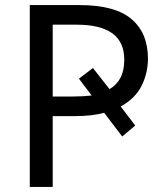

<svg xmlns="http://www.w3.org/2000/svg" viewBox="-20 -734 653 754"><path d="M561 -504Q561 -447 536 -397Q511 -347 454 -316L511 -241L460 -198L389 -291Q341 -278 274 -278H187V0H97V-714H293Q432 -714 496.5 -659Q561 -604 561 -504ZM187 -355H266Q287 -355 305 -356Q323 -357 340 -359L290 -425L345 -467L410 -384Q438 -400 453 -428.5Q468 -457 468 -500Q468 -637 282 -637H187Z"/></svg>

Font: Apis
Style: Regular
Weight: 400
Designer: Monotype Design Team
Foundry: Monotype Imaging Inc.
Version: Version 2.000; build 0001